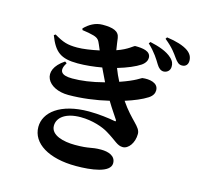

<svg xmlns="http://www.w3.org/2000/svg" viewBox="-127 -990 1254 1201"><g transform="rotate(15 500.0 -389.5)"><path d="M286 -759C312 -756 343 -750 360 -745C390 -736 397 -726 409 -697L423 -664C373 -653 319 -645 282 -645C219 -645 190 -654 131 -689L121 -682C159 -583 200 -550 310 -550C361 -550 415 -556 466 -565C480 -536 494 -506 507 -480C424 -458 358 -450 302 -450C227 -450 210 -479 244 -533L232 -541C100 -454 169 -344 305 -344C389 -344 481 -356 565 -376C593 -329 618 -295 633 -271C637 -263 636 -259 624 -262C590 -269 519 -278 458 -278C272 -278 176 -197 176 -103C176 4 291 73 465 73C564 73 687 58 687 -4C687 -51 641 -67 592 -67C525 -67 525 -53 426 -53C351 -53 268 -74 268 -135C268 -188 319 -230 417 -230C494 -230 564 -205 599 -183C666 -143 682 -117 718 -117C755 -117 789 -163 789 -221C789 -268 729 -291 655 -400C712 -418 762 -439 796 -461C822 -478 829 -497 829 -514C829 -563 770 -572 725 -566C719 -565 692 -540 592 -506C578 -533 567 -557 556 -586C617 -604 669 -626 700 -647C723 -663 732 -682 732 -698C732 -742 679 -748 631 -748C622 -748 596 -717 523 -692C518 -722 514 -753 512 -768C506 -812 466 -824 400 -824C353 -824 314 -801 283 -769ZM708 -786C756 -741 779 -702 796 -674C810 -651 824 -641 841 -640C866 -640 884 -658 884 -681C885 -700 879 -718 859 -736C826 -767 774 -784 716 -797ZM802 -841C858 -796 877 -765 893 -743C911 -718 923 -706 944 -706C968 -706 982 -722 982 -746C982 -770 973 -790 948 -808C918 -829 869 -844 809 -852Z"/></g></svg>

Font: Noto Serif CJK JP Black
Style: Regular
Weight: 900
Designer: Ryoko NISHIZUKA 西塚涼子 (kana & ideographs); Frank Grießhammer (Latin, Greek & Cyrillic); Wenlong ZHANG 张文龙 (bopomofo); San
Foundry: Adobe Systems Incorporated
Version: Version 1.001;PS 1.001;hotconv 16.6.54;makeotf.lib2.5.65590